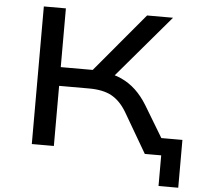

<svg xmlns="http://www.w3.org/2000/svg" viewBox="-58 -764 1006 980"><g transform="rotate(5 445.5 -274.0)"><path d="M790 157V0H732V-88H891V157ZM127 0V-705H240V-404H418L387 -384L656 -705H789L499 -364L454 -399Q510 -393 551.5 -374Q593 -355 626 -324Q659 -293 686 -249L836 0H706L587 -204Q555 -258 511 -283Q467 -308 393 -308H240V0Z"/></g></svg>

Font: Nunito Sans 7pt Expanded Medium
Style: Regular
Weight: 500
Width: 7
Designer: Vernon Adams
Foundry: Vernon Adams
Version: Version 3.101;gftools[0.9.27]